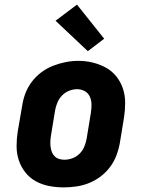

<svg xmlns="http://www.w3.org/2000/svg" viewBox="-20 -805 640 833"><path d="M256 8Q224 8 193 2Q162 -4 135.5 -18.5Q109 -33 90 -57Q71 -81 61.5 -110Q52 -139 52 -171Q52 -203 57 -235L76 -345Q80 -373 90 -399.5Q100 -426 117.5 -449.5Q135 -473 159 -491Q183 -509 210 -519.5Q237 -530 264.5 -535.5Q292 -541 320 -541Q352 -541 382.5 -533.5Q413 -526 439.5 -511.5Q466 -497 485 -473Q504 -449 513.5 -420Q523 -391 523 -359Q523 -327 518 -295L500 -185Q495 -157 485 -130.5Q475 -104 457.5 -80.5Q440 -57 416 -39Q392 -21 365.5 -10.5Q339 0 311 4Q283 8 256 8ZM259 -112Q277 -112 294.5 -118.5Q312 -125 325.5 -138.5Q339 -152 346 -169.5Q353 -187 356 -204L374 -314Q377 -333 377 -351Q377 -369 370 -385Q363 -401 348 -409.5Q333 -418 314 -418Q297 -418 279.5 -411Q262 -404 249 -390.5Q236 -377 229 -360Q222 -343 219 -326L201 -216Q199 -204 198.5 -191.5Q198 -179 199.5 -167.5Q201 -156 205 -145.5Q209 -135 217 -127Q225 -119 236 -115.5Q247 -112 259 -112ZM361 -583 221 -715 314 -785 432 -637Z"/></svg>

Font: Iosevka Curly Slab HvEx
Style: Italic
Weight: 900
Width: 7
Italic angle: -9°
Monospace: yes
Designer: Belleve Invis
Foundry: Belleve Invis
Version: Version 11.1.0; ttfautohint (v1.8.3)